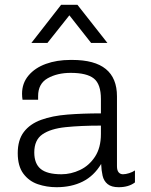

<svg xmlns="http://www.w3.org/2000/svg" viewBox="-20 -771 629 801"><path d="M216 10Q175 10 138 -2.5Q101 -15 77.5 -46.5Q54 -78 54 -132Q54 -187 79.5 -220.5Q105 -254 151.5 -271Q198 -288 261.5 -293Q325 -298 401 -298V-358Q401 -420 371.5 -443.5Q342 -467 275 -467Q219 -467 179 -444.5Q139 -422 139 -370V-355H74Q73 -361 72.5 -367Q72 -373 72 -380Q72 -424 99 -456Q126 -488 171.5 -504.5Q217 -521 274 -521H281Q375 -521 421.5 -483Q468 -445 468 -369V-78Q468 -60 475 -52Q482 -44 493 -44Q504 -44 518.5 -48.5Q533 -53 543 -60V-10Q530 0 513 5Q496 10 475 10Q445 10 429 -3Q413 -16 408 -38Q403 -60 402 -87Q372 -37 325 -13.5Q278 10 216 10ZM236 -44Q276 -44 314 -62Q352 -80 376.5 -117.5Q401 -155 401 -212V-247Q316 -247 253.5 -240.5Q191 -234 157 -210.5Q123 -187 123 -135Q123 -88 150 -66Q177 -44 236 -44ZM111 -592 235 -751H303L428 -592H360L249 -733H290L178 -592Z"/></svg>

Font: Chivo ExtraLight
Style: Regular
Weight: 250
Designer: Hector Gatti
Foundry: Omnibus-Type
Version: Version 2.002